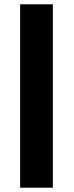

<svg xmlns="http://www.w3.org/2000/svg" viewBox="-20 -715 346 897"><path d="M74 162V-695H227V162Z"/></svg>

Font: Coval
Style: Black
Weight: 1000
Foundry: Context Ltd
Version: Version 001.000